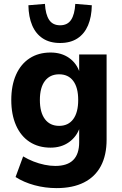

<svg xmlns="http://www.w3.org/2000/svg" viewBox="-20 -776 628 987"><path d="M271 191Q212 191 157 176Q102 161 60 134L99 28Q124 43 152 54Q180 65 209 71Q238 77 264 77Q326 77 356.5 46.5Q387 16 387 -45V-120H390Q374 -73 334.5 -45Q295 -17 240 -17Q178 -17 132.5 -46.5Q87 -76 62.5 -131.5Q38 -187 38 -262Q38 -337 62.5 -392Q87 -447 132.5 -476.5Q178 -506 240 -506Q296 -506 335.5 -478Q375 -450 390 -402H387V-496H528V-58Q528 22 498.5 77.5Q469 133 411.5 162Q354 191 271 191ZM284 -129Q331 -129 356.5 -163.5Q382 -198 382 -262Q382 -326 356.5 -360Q331 -394 284 -394Q237 -394 211 -360Q185 -326 185 -262Q185 -198 211 -163.5Q237 -129 284 -129ZM289 -555Q236 -555 200 -578.5Q164 -602 145.5 -645.5Q127 -689 126 -749L211 -756Q214 -702 232.5 -674Q251 -646 289 -646Q327 -646 345.5 -674Q364 -702 367 -756L452 -749Q451 -689 432.5 -645.5Q414 -602 378 -578.5Q342 -555 289 -555Z"/></svg>

Font: Nunito Sans 10pt SemiCondensed ExtraBold
Style: Regular
Weight: 800
Width: 4
Designer: Vernon Adams
Foundry: Vernon Adams
Version: Version 3.101;gftools[0.9.27]